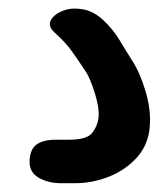

<svg xmlns="http://www.w3.org/2000/svg" viewBox="-20 -106 370 448"><path d="M123 321.5Q93 321.5 70.8 309Q48.5 296.5 49 270.5Q49.5 243 65 231.5Q80.5 220 110.5 220H140.5Q182 220 194.5 204.8Q207 189.5 209.5 171Q212 155.5 207 133.2Q202 111 194.2 90.8Q186.5 70.5 180 61Q162.5 34.5 148 14Q133.5 -6.5 108 -29.5Q92 -44 97.8 -57Q103.5 -70 120.2 -78Q137 -86 153 -86Q175 -86 190.8 -79.2Q206.5 -72.5 220.5 -59.5Q244.5 -36.5 257.5 -14.8Q270.5 7 291 39.5Q307 65 319.8 107.5Q332.5 150 329.5 188.5Q326.5 231 300 260.8Q273.5 290.5 234.8 306Q196 321.5 154.5 321.5Z"/></svg>

Font: Edu SA Hand
Style: Regular
Weight: 400
Designer: Tina and Corey Anderson, Eben Sorkin, Mirko Velimirovic
Foundry: Google for Education
Version: Version 2.000